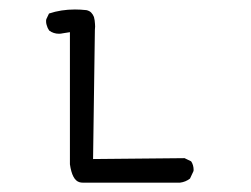

<svg xmlns="http://www.w3.org/2000/svg" viewBox="-20 -410 540 413"><path d="M158.2 -17.1H367.2Q379.4 -18.6 388.7 -25.9L396 -41.5Q396.5 -43 396.5 -43.9Q396.5 -55.2 391.1 -63L377 -69.8L180.2 -67.9L184.1 -345.7Q184.6 -350.1 184.6 -352.8Q184.6 -355.5 184.3 -358.9Q184.1 -362.3 183.6 -366.2Q183.1 -370.1 182.1 -373.5Q179.7 -379.4 176 -383.1Q172.4 -386.7 166 -388.2Q152.8 -389.6 141.1 -389.6Q111.3 -389.6 85.4 -380.9L79.6 -368.7Q79.1 -367.2 79.1 -365.5Q79.1 -363.8 79.3 -361.1Q79.6 -358.4 80.6 -355.5Q82 -349.6 85.9 -344.2Q95.2 -337.4 106.9 -337.4Q110.8 -337.4 115.2 -338.4L130.4 -340.8V-56.6Q135.3 -22.5 150.9 -18.1Q154.3 -17.1 158.2 -17.1Z"/></svg>

Font: NaikaiFont
Style: ExtraLight
Weight: 200
Version: Version 1.89